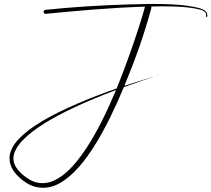

<svg xmlns="http://www.w3.org/2000/svg" viewBox="-20 -731 1042 946"><path d="M941.1 -696C853.2 -715 725.7 -712.5 616.9 -709.3C467.7 -704.9 335 -696.1 203.4 -682.5C198.5 -682 194.6 -677.6 194.6 -672.7C194.6 -667.2 199 -662.8 204.4 -662.8C204.7 -662.8 205.1 -662.8 205.4 -662.9C360.6 -677.8 521.8 -693 694.4 -698.2C678 -637.2 660.6 -585.8 640.6 -526.2C621.3 -468.7 583.5 -364.5 554.8 -295.2C440.4 -255.6 288.8 -194.5 188.1 -134.3C140 -105.5 104 -78.1 78.4 -52.3C56.6 -30.2 44.1 -14 34.2 11.5C15.3 60.3 36 103.8 64.7 132.9C96.6 165 135.9 194.3 192.2 194.2C243.7 194.2 283.3 169.3 315.7 143C401.7 73.2 471.5 -48.3 525 -157.2C549.1 -206.3 571 -255.7 590.1 -301.7C651.7 -324.1 717 -346.8 764.7 -360.4C765.5 -360.7 765.7 -360.7 765.7 -360.8C765.7 -358.9 727.7 -350.1 723.7 -348.9C699.5 -341.9 633.3 -321.6 592.8 -308.1C648.9 -444 688.2 -554.2 725.6 -690.3C725.9 -691.5 726.2 -693.4 726.2 -694.6C726.2 -695.8 725.9 -697.8 725.5 -699C803.3 -700.6 880.4 -700.3 939.7 -689.3C963.1 -684.9 984 -681.1 993.8 -666.5C997.3 -661.3 994.8 -656.2 994.8 -650.2C994.8 -648.7 996 -647.6 997.4 -647.6C1005.9 -647.6 999.4 -667.5 997.8 -669.8C987 -685.4 965.5 -690.7 941.1 -696ZM551.7 -287.5C510.3 -188.3 460.7 -84.5 404.7 0.4C371.1 51.3 336 94 300.1 124C259 158.3 200.8 188.9 137 159.7C107.4 146.1 64.9 111 51.9 79.1C39.6 48.9 48.8 22 60.4 1.4C67.1 -10.5 77 -24.2 91.5 -39.6C147.9 -99.1 247.3 -154.8 336.5 -197.2C409.5 -232 485.8 -262.8 551.7 -287.5Z"/></svg>

Font: Sinatra
Style: Regular
Weight: 400
Designer: Fahmi
Version: Version 0.1